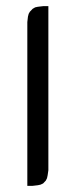

<svg xmlns="http://www.w3.org/2000/svg" viewBox="-20 -604 255 624"><path d="M68.8 0V-532.2L70.8 -549.8L73.2 -559.1L77.1 -565.9L85.9 -575.2L94.2 -580.1L103 -582L120.1 -584H137.2V-50.8L134.8 -34.2L132.8 -24.9L128.9 -17.1L120.1 -7.8L111.8 -3.9L103 -2L85.9 0Z"/></svg>

Font: Petahja
Style: Regular
Weight: 400
Designer: T. Christopher White
Version: Version 1.1